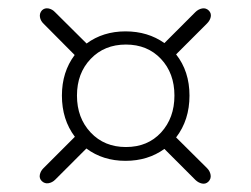

<svg xmlns="http://www.w3.org/2000/svg" viewBox="-20 -558 599 459"><path d="M83.5 -155.5 159 -231Q128 -272 128 -329.5Q128 -386 158.5 -426.5L84.5 -501Q77 -508 75.5 -517.2Q74 -526.5 80.5 -533.5Q87 -539.5 96 -537.8Q105 -536 111.5 -529L187 -454Q226.5 -483 280 -483Q333.5 -483 373 -455L447 -529Q454 -536 463.2 -537.8Q472.5 -539.5 479.5 -532.5Q485.5 -526 483.8 -517.5Q482 -509 475 -502L401 -428Q433 -387.5 433 -329.5Q433 -271 401 -229.5L475 -156Q482 -149 483.5 -139.8Q485 -130.5 478 -123.5Q471.5 -117.5 463 -119.2Q454.5 -121 447.5 -127.5L373 -202Q333.5 -173.5 280 -173.5Q226 -173.5 186.5 -203L112 -128.5Q105 -121.5 96 -120Q87 -118.5 80 -125Q73.5 -131.5 75.2 -140.2Q77 -149 83.5 -155.5ZM281 -206.5Q333 -206.5 365 -241.2Q397 -276 397 -329.5Q397 -383 364.8 -417.2Q332.5 -451.5 281 -451.5Q229.5 -451.5 196.8 -417.2Q164 -383 164 -329.5Q164 -276 196.8 -241.2Q229.5 -206.5 281 -206.5Z"/></svg>

Font: Fraunces 9pt SuperSoft Thin
Style: Regular
Weight: 100
Version: Version 1.000;[b76b70a41]